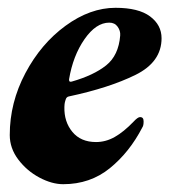

<svg xmlns="http://www.w3.org/2000/svg" viewBox="-20 -457 434 492"><path d="M5 -111Q5 -194 45 -269.5Q85 -345 148 -391Q211 -437 276 -437Q335 -437 364.5 -415Q394 -393 394 -359Q394 -298 327 -265Q260 -232 157 -210Q150 -209 148 -201Q146 -195 145.5 -190.5Q145 -186 145 -183Q144 -145 165.5 -119Q187 -93 226 -93Q251 -93 274 -106Q297 -119 322 -145Q333 -157 339 -157Q348 -157 348 -146Q348 -135 345 -131Q312 -67 261.5 -26Q211 15 142 15Q113 15 81 -2Q49 -19 27 -48Q5 -77 5 -111ZM288 -366Q289 -378 281.5 -388.5Q274 -399 260 -399Q226 -399 196.5 -356.5Q167 -314 157 -254V-252Q157 -246 164 -248Q220 -264 252 -289.5Q284 -315 288 -366Z"/></svg>

Font: EB Garamond ExtraBold
Style: Italic
Weight: 800
Italic angle: -17.2°
Designer: Georg Duffner and Octavio Pardo
Foundry: Georg Duffner
Version: Version 1.000